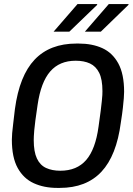

<svg xmlns="http://www.w3.org/2000/svg" viewBox="-20 -909 649 939"><path d="M260 10Q195 10 145 -13Q95 -36 66.5 -87.5Q38 -139 38 -226Q38 -240 39.5 -258Q41 -276 44.5 -304Q48 -332 53 -376Q75 -539 149.5 -617.5Q224 -696 354 -696H365Q431 -696 480.5 -673.5Q530 -651 558.5 -599Q587 -547 587 -460Q587 -447 585.5 -428.5Q584 -410 581 -382Q578 -354 571 -310Q550 -148 476 -69Q402 10 272 10ZM275 -74Q356 -74 401.5 -126.5Q447 -179 462 -290Q469 -337 472.5 -367Q476 -397 478 -415Q480 -433 480.5 -444Q481 -455 481 -463Q481 -521 465 -553Q449 -585 420 -598.5Q391 -612 350 -612Q271 -612 225.5 -559.5Q180 -507 164 -397Q157 -350 153 -320Q149 -290 147.5 -271.5Q146 -253 145.5 -242.5Q145 -232 145 -224Q145 -167 160.5 -134Q176 -101 205.5 -87.5Q235 -74 275 -74ZM395 -754 512 -889H608L609 -886L473 -754ZM242 -754 359 -889H454L456 -886L319 -754Z"/></svg>

Font: Chivo Mono
Style: Italic
Weight: 400
Italic angle: -8.05°
Monospace: yes
Version: Version 1.008